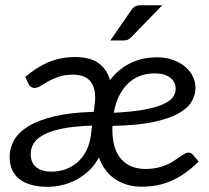

<svg xmlns="http://www.w3.org/2000/svg" viewBox="-20 -702 794 729"><path d="M16.6 0ZM576.7 -484.4Q607.9 -484.4 634.5 -475.3Q661.1 -466.3 680.7 -450.7Q700.2 -435.1 711.2 -413.8Q722.2 -392.6 722.2 -368.2Q722.2 -341.8 707.5 -316.4Q692.9 -291 657 -271Q621.1 -251 560.3 -238.3Q499.5 -225.6 406.7 -224.1V-210.4Q406.7 -135.3 440.2 -97.9Q473.6 -60.5 531.7 -60.5Q557.6 -60.5 577.6 -65.2Q597.7 -69.8 613.3 -76.7Q628.9 -83.5 640.9 -91.6Q652.8 -99.6 662.6 -106.4Q672.4 -113.3 680.4 -117.9Q688.5 -122.6 696.3 -122.6Q705.6 -122.6 712.4 -114.3L734.4 -88.4Q708.5 -63.5 683.6 -45.7Q658.7 -27.8 632.3 -16.1Q606 -4.4 577.4 1.2Q548.8 6.8 516.1 6.8Q460.9 6.8 418.5 -21Q376 -48.8 355.5 -104Q339.4 -73.7 316.4 -52.7Q293.5 -31.7 267.3 -18.3Q241.2 -4.9 213.6 1.2Q186 7.3 160.6 7.3Q92.8 7.3 54.7 -21.2Q16.6 -49.8 16.6 -106.9Q16.6 -139.6 33.4 -169.7Q50.3 -199.7 88.1 -222.9Q126 -246.1 186.8 -260.5Q247.6 -274.9 335.9 -277.3L339.4 -305.2Q346.7 -361.3 325.7 -389.9Q304.7 -418.5 257.3 -418.5Q225.6 -418.5 202.9 -410.6Q180.2 -402.8 163.3 -393.3Q146.5 -383.8 134.3 -376Q122.1 -368.2 111.3 -368.2Q103 -368.2 96.9 -372.6Q90.8 -377 87.9 -383.8L75.7 -409.7Q120.1 -447.8 165.8 -466.6Q211.4 -485.4 265.6 -485.4Q321.8 -485.4 354 -462.2Q386.2 -439 397.5 -397.5Q428.2 -438.5 473.4 -461.4Q518.6 -484.4 576.7 -484.4ZM329.6 -225.1Q265.6 -223.1 221.2 -214.6Q176.8 -206.1 149.2 -192.1Q121.6 -178.2 109.1 -159.4Q96.7 -140.6 96.7 -117.2Q96.7 -83 118.2 -66.7Q139.6 -50.3 175.8 -50.3Q203.1 -50.3 228.3 -59.1Q253.4 -67.9 273.4 -85.2Q293.5 -102.5 307.1 -128.7Q320.8 -154.8 325.2 -189.5ZM567.4 -423.3Q535.2 -423.3 509.3 -412.8Q483.4 -402.3 463.9 -382.8Q444.3 -363.3 431.2 -335.7Q418 -308.1 412.1 -273.9Q481 -277.3 526.4 -285.6Q571.8 -293.9 598.6 -305.9Q625.5 -317.9 636.2 -332.8Q647 -347.7 647 -364.7Q647 -391.1 626 -407.2Q605 -423.3 567.4 -423.3ZM596.2 -682.1 478.5 -561Q471.7 -553.7 464.8 -551Q458 -548.3 448.2 -548.3H398.9L477.5 -662.1Q484.4 -672.4 492.4 -677.2Q500.5 -682.1 515.6 -682.1Z"/></svg>

Font: Carlito
Style: Italic
Weight: 400
Italic angle: -7°
Designer: Lukasz Dziedzic
Foundry: tyPoland Lukasz Dziedzic
Version: Version 1.104